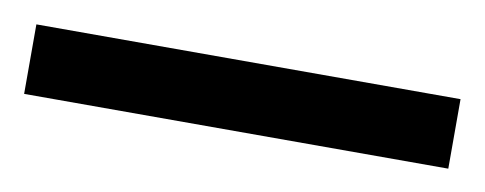

<svg xmlns="http://www.w3.org/2000/svg" viewBox="-28 31 467 185"><g transform="rotate(10 205.5 124.0)"><path d="M-2 90H413V158H-2Z"/></g></svg>

Font: lhindi15
Style: Regular
Weight: 400
Designer: Jelle Bosma - Monotype Design Team
Foundry: Monotype Imaging Inc.
Version: Version 2.006